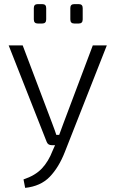

<svg xmlns="http://www.w3.org/2000/svg" viewBox="-20 -704 561 931"><path d="M185 -590H163Q144 -590 144 -610V-665Q144 -684 163 -684H185Q204 -684 204 -665V-610Q204 -590 185 -590ZM362 -590H340Q321 -590 321 -610V-665Q321 -684 340 -684H362Q381 -684 381 -665V-610Q381 -590 362 -590ZM498 -484 294 34Q265 108 221 153.5Q177 199 102 207L94 166Q151 147 183 113Q215 79 235 27L247 0H231Q212 0 206 -17L22 -484H90L233 -106Q249 -64 253 -50H267L288 -107L430 -484Z"/></svg>

Font: Exo 2.0 Light
Style: Regular
Weight: 300
Designer: Natanael Gama
Version: Version 1.001;PS 001.001;hotconv 1.0.70;makeotf.lib2.5.58329